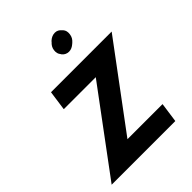

<svg xmlns="http://www.w3.org/2000/svg" viewBox="-298 -1277 1452 1452"><g transform="rotate(-45 428.0 -551.5)"><path d="M480 -1079V-1078C463 -1063 451 -1045 448 -1021C445 -997 450 -979 463 -964V-963L468 -956C481 -941 499 -932 521 -932C543 -932 562 -942 579 -957L587 -964C604 -979 615 -997 618 -1021C621 -1045 617 -1063 604 -1078L597 -1085C584 -1100 568 -1110 546 -1110C524 -1110 504 -1101 487 -1086ZM208 -812 207 -811 185 -654 186 -653H527L37 7H717L718 6L740 -151L739 -152H365L856 -812ZM468 -956V-957Z"/></g></svg>

Font: Hussar Woodtype
Style: SeBdObl
Weight: 900
Foundry: Cannot Into Space Fonts
Version: Version 1.07